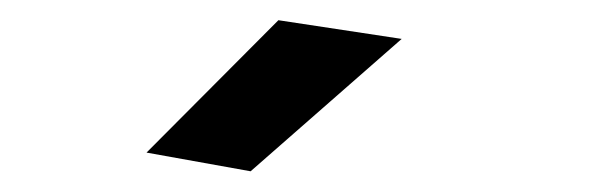

<svg xmlns="http://www.w3.org/2000/svg" viewBox="-20 -730 590 190"><path d="M228 -560.5 125 -579 255.5 -710 377.5 -691.5Z"/></svg>

Font: Trispace SemiCondensed SemiBold
Style: Regular
Weight: 600
Width: 4
Designer: Tyler Finck
Foundry: Etcetera Type Company
Version: Version 1.210; ttfautohint (v1.8.3)